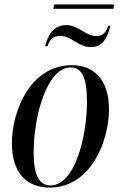

<svg xmlns="http://www.w3.org/2000/svg" viewBox="-20 -842 548 872"><path d="M222 -802H495L499 -822H227ZM185 -632H196C203 -656 217 -679 254 -679C305 -679 334 -628 393 -628C447 -628 470 -673 481 -725H472C464 -701 450 -678 418 -678C369 -678 337 -728 280 -728C225 -728 197 -684 185 -632ZM206 10C392 10 475 -201 475 -345C475 -487 400 -546 307 -546C118 -546 34 -339 34 -191C34 -55 103 10 206 10ZM209 0C161 0 133 -40 133 -151C133 -319 195 -536 301 -536C351 -536 375 -490 375 -382C375 -220 320 0 209 0Z"/></svg>

Font: Noto Serif Display Condensed Medium
Style: Italic
Weight: 500
Width: 3
Italic angle: -12°
Designer: Monotype Design Team
Foundry: Monotype Imaging Inc.
Version: Version 2.009